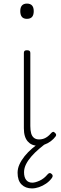

<svg xmlns="http://www.w3.org/2000/svg" viewBox="-20 -795 340 1070"><path d="M191 17Q173 17 159 11Q145 5 134.5 -7Q124 -19 118.5 -37Q113 -55 113 -80V-500Q113 -508 117 -511.5Q121 -515 130 -515Q140 -515 144.5 -511.5Q149 -508 149 -500V-93Q149 -69 153.5 -52.5Q158 -36 169 -27Q180 -18 198 -18Q209 -18 220 -21Q231 -24 242.5 -32Q254 -40 265 -53Q270 -59 275.5 -60Q281 -61 286 -55Q291 -51 292.5 -46Q294 -41 290 -35Q279 -20 263 -8Q247 4 228.5 10.5Q210 17 191 17ZM130 -690Q111 -690 102 -701Q93 -712 93 -733Q93 -754 102.5 -764.5Q112 -775 130 -775Q149 -775 158.5 -764.5Q168 -754 168 -733Q168 -711 158.5 -700.5Q149 -690 130 -690ZM158 255Q122 255 100 233Q78 211 78 168Q78 144 88.5 121Q99 98 117 75.5Q135 53 159 32.5Q183 12 210 -7H246V-3Q222 14 198.5 34Q175 54 156 75.5Q137 97 125.5 119.5Q114 142 114 165Q114 193 126 208Q138 223 160 223Q176 223 200.5 212Q225 201 245 177Q251 170 256.5 169.5Q262 169 266 173Q273 178 273.5 184Q274 190 269 197Q256 215 237 228Q218 241 197.5 248Q177 255 158 255Z"/></svg>

Font: Playwrite US Modern Thin
Style: Regular
Weight: 250
Designer: Veronika Burian, José Scaglione
Foundry: TypeTogether
Version: Version 1.003